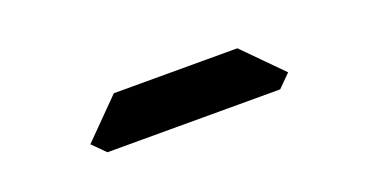

<svg xmlns="http://www.w3.org/2000/svg" viewBox="-22 -285 860 447"><g transform="rotate(-20 408.0 -62.0)"><path d="M653 -31 622 0H470H346H194L163 -31L255 -124H561Z"/></g></svg>

Font: DSEG14 Classic Mini
Style: Bold
Weight: 700
Designer: Keshikan(Twitter:@keshinomi_88pro)
Version: Version 0.46